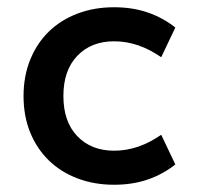

<svg xmlns="http://www.w3.org/2000/svg" viewBox="-20 -500 544 530"><path d="M295 10Q240 10 194 -7.5Q148 -25 115 -57Q82 -89 63.5 -134Q45 -179 45 -235Q45 -290 63.5 -335.5Q82 -381 115 -413Q148 -445 194 -462.5Q240 -480 295 -480Q346 -480 388 -465.5Q430 -451 464 -424L425 -342Q362 -386 295 -386Q232 -386 193.5 -346Q155 -306 155 -235Q155 -164 193.5 -124Q232 -84 295 -84Q362 -84 425 -128L464 -46Q430 -19 388 -4.5Q346 10 295 10Z"/></svg>

Font: Gantari SemiBold
Style: Regular
Weight: 600
Designer: Anugrah Pasau
Foundry: Lafontype
Version: Version 1.000; ttfautohint (v1.8.4)